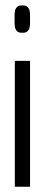

<svg xmlns="http://www.w3.org/2000/svg" viewBox="-20 -707 160 727"><path d="M93.8 -646.5Q93.8 -646.5 93.8 -623Q93.8 -602.5 88.9 -594.7L86.9 -591.8L83 -587.9Q78.1 -583 66.4 -583H62.5Q50.8 -583 45.9 -587.9L42 -591.8L40 -594.7Q35.2 -602.5 35.2 -623Q35.2 -623 35.2 -646.5Q35.2 -667 40 -674.8L42 -677.7L45.9 -681.6Q50.8 -686.5 62.5 -686.5H66.4Q78.1 -686.5 83 -681.6L86.9 -677.7L88.9 -674.8Q93.8 -667 93.8 -646.5ZM93.8 -476.6V0H36.1V-476.6Z"/></svg>

Font: Vancouver Drive
Style: Regular
Weight: 400
Designer: Valery Zaveryaev
Foundry: Cyreal (www.cyreal.org)
Version: Version 1.06